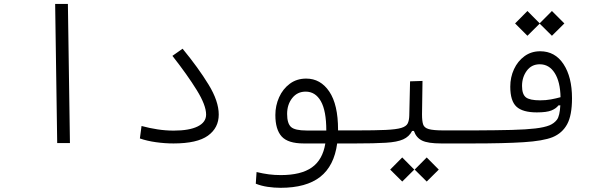

<svg xmlns="http://www.w3.org/2000/svg" viewBox="-20 -713 2970 957"><path d="M265.1 0 254.9 -693.4H318.4L328.6 0Z M844.7 2Q801.8 2 757.6 -4.2Q713.4 -10.3 677.2 -22.9L685.5 -85Q725.6 -74.2 765.6 -68.1Q805.7 -62 845.7 -62Q923.3 -62 965.3 -82.8Q1007.3 -103.5 1007.3 -142.1Q1007.3 -188.5 960.7 -263.9Q914.1 -339.4 839.4 -434.6L890.1 -470.2Q968.8 -374.5 1019.5 -291.5Q1070.3 -208.5 1070.3 -142.1Q1070.3 -75.7 1016.6 -36.9Q962.9 2 844.7 2Z M1378.4 223.1Q1346.7 223.1 1314 218.3Q1281.2 213.4 1254.9 202.6L1258.8 144.5Q1291.5 152.3 1319.8 156Q1348.1 159.7 1379.9 159.7Q1480.5 159.7 1534.4 121.6Q1588.4 83.5 1601.6 2H1493.7Q1415.5 2 1384 -32.7Q1352.5 -67.4 1352.5 -139.6Q1352.5 -186.5 1371.1 -228Q1389.6 -269.5 1424.3 -295.4Q1459 -321.3 1506.3 -321.3Q1577.6 -321.3 1621.3 -256.6Q1665 -191.9 1665 -66.4Q1665 -64.5 1665 -63H1757.8Q1783.7 -63 1792 -56.4Q1800.3 -49.8 1800.3 -31.2Q1800.3 -11.2 1788.8 -4.6Q1777.3 2 1750.5 2H1660.6Q1645.5 114.3 1575.9 168.7Q1506.3 223.1 1378.4 223.1ZM1606.4 -62.5Q1606.4 -160.6 1579.3 -208.5Q1552.2 -256.3 1503.4 -256.3Q1461.9 -256.3 1436.5 -224.1Q1411.1 -191.9 1411.1 -145Q1411.1 -98.1 1430.4 -80.3Q1449.7 -62.5 1508.3 -62.5Q1513.7 -62.5 1520 -62.5Q1526.4 -62.5 1532.7 -62.5Q1548.8 -62.5 1567.6 -62.5Q1586.4 -62.5 1606.4 -62.5Z M1752 2 1757.8 -63Q1849.6 -63 1902.3 -65.4Q1955.1 -67.9 1980 -75.4Q2004.9 -83 2012.2 -97.9Q2019.5 -112.8 2020 -137.7L2023.9 -307.6L2085.9 -309.6L2083.5 -142.6Q2083.5 -110.4 2088.9 -93.3Q2094.2 -76.2 2116.9 -69.6Q2139.6 -63 2190.4 -63H2343.8Q2362.3 -63 2369.6 -56.4Q2377 -49.8 2377 -33.2Q2377 -12.2 2366.2 -5.1Q2355.5 2 2337.9 2H2179.2Q2113.3 2 2084 -12.2Q2054.7 -26.4 2043 -60.5H2034.2Q2019.5 -31.7 1989.5 -18.3Q1959.5 -4.9 1903.1 -1.5Q1846.7 2 1752 2ZM1984.9 191.9 1924.8 132.3 1984.9 71.8 2044.9 132.3ZM2106.9 191.9 2046.9 132.3 2106.9 71.8 2167 132.3Z M2335.9 2 2343.8 -63Q2457.5 -63.5 2531 -65.4Q2604.5 -67.4 2648.9 -72.8Q2693.4 -78.1 2718.8 -88.4Q2742.2 -98.1 2756.1 -116.5Q2770 -134.8 2772.9 -188L2763.2 -187.5Q2752.4 -172.4 2728.8 -162.6Q2705.1 -152.8 2655.8 -152.8Q2585 -152.8 2554.2 -181.4Q2523.4 -210 2523.4 -280.8Q2523.4 -328.1 2542 -368.2Q2560.5 -408.2 2594.2 -432.9Q2627.9 -457.5 2672.4 -457.5Q2746.6 -457.5 2788.8 -393.3Q2831.1 -329.1 2831.1 -223.6Q2831.1 -138.2 2806.9 -93.8Q2782.7 -49.3 2734.4 -29.3Q2687 -10.3 2590.1 -4.2Q2493.2 2 2335.9 2ZM2773.9 -228.5Q2772.5 -305.2 2744.9 -348.9Q2717.3 -392.6 2670.4 -392.6Q2629.4 -392.6 2605.7 -360.4Q2582 -328.1 2582 -284.7Q2582 -243.2 2601.1 -228Q2620.1 -212.9 2671.9 -212.9Q2700.7 -212.9 2725.8 -217.5Q2751 -222.2 2773.9 -228.5ZM2731 -534.7 2669.9 -595.2 2608.9 -534.7 2547.4 -596.2 2608.9 -658.2 2669.9 -596.7 2731 -658.2 2793 -596.2Z"/></svg>

Font: Cascadia Code NF Light
Style: Regular
Weight: 300
Monospace: yes
Designer: Aaron Bell
Foundry: Saja Typeworks
Version: Version 2404.023; ttfautohint (v1.8.4)